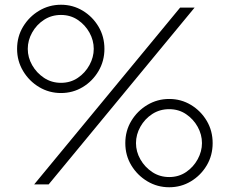

<svg xmlns="http://www.w3.org/2000/svg" viewBox="-20 -777 968 809"><path d="M237 -385Q287 -385 328.5 -410Q370 -435 395 -477.5Q420 -520 420 -571Q420 -623 395 -665Q370 -707 328.5 -732Q287 -757 237 -757Q187 -757 145 -732Q103 -707 77.5 -665Q52 -623 52 -571Q52 -520 77.5 -477.5Q103 -435 145 -410Q187 -385 237 -385ZM124 0H185L800 -745H739ZM237 -428Q197 -428 165.5 -449Q134 -470 115.5 -502.5Q97 -535 97 -571Q97 -607 115.5 -640Q134 -673 165.5 -693.5Q197 -714 237 -714Q277 -714 308 -693Q339 -672 357 -639.5Q375 -607 375 -571Q375 -536 357 -503Q339 -470 308 -449Q277 -428 237 -428ZM693 12Q743 12 784.5 -13Q826 -38 851 -80Q876 -122 876 -174Q876 -226 851 -268Q826 -310 784.5 -335Q743 -360 693 -360Q643 -360 601 -335Q559 -310 533.5 -268Q508 -226 508 -174Q508 -122 533.5 -80Q559 -38 601 -13Q643 12 693 12ZM693 -31Q653 -31 621.5 -52Q590 -73 571.5 -105.5Q553 -138 553 -174Q553 -210 571.5 -243Q590 -276 621.5 -296.5Q653 -317 693 -317Q733 -317 764 -296Q795 -275 813 -242.5Q831 -210 831 -174Q831 -139 813 -106Q795 -73 764 -52Q733 -31 693 -31Z"/></svg>

Font: Plus Jakarta Sans ExtraLight
Style: Regular
Weight: 200
Designer: Gumpita Rahayu
Foundry: Tokotype
Version: Version 2.004; ttfautohint (v1.8.3)